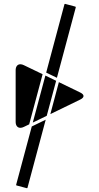

<svg xmlns="http://www.w3.org/2000/svg" viewBox="-20 -806 523 1012"><path d="M402.1 -280.8 245.4 -204.6 290.3 -373 402.1 -318.8Q420.2 -310.1 420.2 -299.8Q420.2 -289.6 402.1 -280.8ZM87.4 -467.3Q96.2 -467.3 105.5 -462.6L204.6 -414.8L133.8 -150.6L105.5 -137Q96.2 -132.3 87.4 -132.3Q75.9 -132.3 69.2 -140.7Q62.5 -149.2 62.5 -163.8V-435.8Q62.5 -450.4 69.2 -458.9Q75.9 -467.3 87.4 -467.3ZM67.6 171.6Q64.2 170.7 65.2 167.5L147.5 -139.4L220.9 -175L125 183.3Q124.3 186 121.6 186H121.3Q121.1 185.8 120.8 185.8ZM379.4 -767.1 280 -396 223.4 -423.3 319.6 -783Q320.3 -785.6 323 -785.6Q323.2 -785.6 323.2 -785.6L323.7 -785.4L377 -771.2Q378.2 -771 378.9 -769.5Q379.6 -768.1 379.4 -767.1ZM219.2 -407.7 275.9 -380.1 226.3 -195.6 152.8 -159.9Z"/></svg>

Font: DSEG Weather
Style: Regular
Weight: 400
Version: Version 0.3